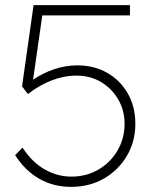

<svg xmlns="http://www.w3.org/2000/svg" viewBox="-20 -720 608 749"><path d="M257 9Q188 9 132.5 -23Q77 -55 39 -115L68 -144Q106 -86 155.5 -58.5Q205 -31 258 -31Q317 -31 364 -58.5Q411 -86 438.5 -133Q466 -180 466 -237Q466 -289 441.5 -331.5Q417 -374 375 -399.5Q333 -425 278 -425Q229 -425 180.5 -406Q132 -387 89 -353L66 -383L111 -700H487V-660H145L109 -409Q145 -434 190 -449.5Q235 -465 282 -465Q347 -465 398 -436Q449 -407 478.5 -355.5Q508 -304 508 -237Q508 -168 475 -112Q442 -56 385.5 -23.5Q329 9 257 9Z"/></svg>

Font: Readex Pro Light
Style: Regular
Weight: 300
Designer: Bonnie Shaver-Troup, Thomas Jockin
Foundry: Lexend
Version: Version 1.200; ttfautohint (v1.8.3)